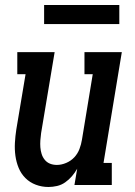

<svg xmlns="http://www.w3.org/2000/svg" viewBox="-20 -738 540 766"><path d="M173 8Q147 8 123 -1Q99 -10 81.5 -27.5Q64 -45 54.5 -68Q45 -91 41.5 -116.5Q38 -142 39.5 -168.5Q41 -195 45 -221L82 -442H49V-530H198L144 -207Q142 -193 141 -178.5Q140 -164 141 -150.5Q142 -137 146 -124Q150 -111 158.5 -100.5Q167 -90 179.5 -85Q192 -80 207 -80Q225 -80 244 -88Q263 -96 276.5 -110.5Q290 -125 297 -143.5Q304 -162 307 -181L350 -442H317V-530H466L393 -88H426V0H277L288 -65Q279 -49 267 -35Q255 -21 240 -10.5Q225 0 207.5 4Q190 8 173 8ZM156 -642V-718H456V-642Z"/></svg>

Font: Iosevka Slab Semibold Oblique
Style: Regular
Weight: 600
Italic angle: -9°
Monospace: yes
Designer: Belleve Invis
Foundry: Belleve Invis
Version: Version 11.1.1; ttfautohint (v1.8.3)